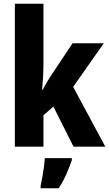

<svg xmlns="http://www.w3.org/2000/svg" viewBox="-20 -780 580 1021"><path d="M211 -441Q211 -406 209 -371Q207 -336 204 -302H207Q218 -324 230.5 -345Q243 -366 254 -382L366 -550H532L369 -318L540 0H371L264 -213L211 -167V0H59V-760H211ZM362 72Q349 110 332 148Q315 186 292 221H196V208Q200 190 205 163Q210 136 213.5 108.5Q217 81 218 61H362Z"/></svg>

Font: Noto Sans Armenian Condensed ExtraBold
Style: Regular
Weight: 800
Width: 3
Designer: Monotype Design Team
Foundry: Monotype Imaging Inc.
Version: Version 2.008; ttfautohint (v1.8.4.7-5d5b)